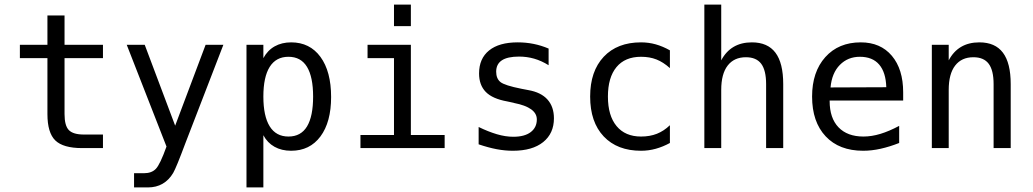

<svg xmlns="http://www.w3.org/2000/svg" viewBox="-20 -651 4540 844"><path d="M263.7 -583V-454.1H432.6V-395.5H263.7V-149.4Q263.7 -98.6 282.7 -79.1Q301.8 -59.6 348.6 -59.6H432.6V0H340.8Q257.8 0 223.1 -33.7Q188.5 -67.4 188.5 -149.4V-395.5H67.4V-454.1H188.5V-583Z M842.8 -145.5Q824.2 -97.7 794.9 -21.5Q754.9 85.9 741.2 109.4Q722.7 140.6 694.8 156.7Q667 172.9 629.9 172.9H569.3V110.4H613.3Q646.5 110.4 665 91.3Q683.6 72.3 711.9 -6.8L537.1 -454.1H616.2L750 -98.6L883.8 -454.1H961.9Z M1137.7 -56.6V172.9H1063.5V-454.1H1137.7V-395.5Q1156.2 -429.7 1187.5 -447.3Q1218.8 -464.8 1259.8 -464.8Q1341.8 -464.8 1388.7 -400.9Q1435.5 -336.9 1435.5 -224.6Q1435.5 -114.3 1388.7 -51.3Q1341.8 11.7 1259.8 11.7Q1217.8 11.7 1186.5 -5.9Q1155.3 -23.4 1137.7 -56.6ZM1356.4 -226.6Q1356.4 -312.5 1329.6 -356.9Q1302.7 -401.4 1248 -401.4Q1193.4 -401.4 1165.5 -356.9Q1137.7 -312.5 1137.7 -226.6Q1137.7 -140.6 1165.5 -95.7Q1193.4 -50.8 1248 -50.8Q1302.7 -50.8 1329.6 -95.2Q1356.4 -139.6 1356.4 -226.6Z M1595.7 -454.1H1786.1V-57.6H1934.6V0H1564.5V-57.6H1711.9V-395.5H1595.7ZM1711.9 -630.9H1786.1V-536.1H1711.9Z M2391.6 -437.5V-364.3Q2360.4 -383.8 2328.1 -393.1Q2295.9 -402.3 2261.7 -402.3Q2210.9 -402.3 2186 -385.7Q2161.1 -369.1 2161.1 -335.9Q2161.1 -305.7 2179.7 -290.5Q2198.2 -275.4 2272.5 -260.7L2302.7 -254.9Q2358.4 -245.1 2386.7 -213.4Q2415 -181.6 2415 -130.9Q2415 -64.5 2367.7 -26.4Q2320.3 11.7 2234.4 11.7Q2200.2 11.7 2163.6 4.9Q2127 -2 2084 -16.6V-92.8Q2126 -72.3 2164.1 -61Q2202.1 -49.8 2236.3 -49.8Q2286.1 -49.8 2313 -70.3Q2339.8 -90.8 2339.8 -126Q2339.8 -178.7 2240.2 -198.2L2237.3 -199.2L2210 -205.1Q2144.5 -216.8 2115.2 -247.1Q2085.9 -277.3 2085.9 -328.1Q2085.9 -393.6 2129.9 -429.2Q2173.8 -464.8 2255.9 -464.8Q2292 -464.8 2325.7 -458Q2359.4 -451.2 2391.6 -437.5Z M2924.8 -22.5Q2894.5 -5.9 2862.8 2.9Q2831.1 11.7 2797.9 11.7Q2693.4 11.7 2633.8 -51.3Q2574.2 -114.3 2574.2 -226.6Q2574.2 -337.9 2633.8 -401.4Q2693.4 -464.8 2797.9 -464.8Q2831.1 -464.8 2862.3 -456.1Q2893.6 -447.3 2924.8 -429.7V-351.6Q2895.5 -377.9 2865.7 -389.6Q2835.9 -401.4 2797.9 -401.4Q2727.5 -401.4 2689.9 -356Q2652.3 -310.5 2652.3 -226.6Q2652.3 -142.6 2690.4 -96.7Q2728.5 -50.8 2797.9 -50.8Q2836.9 -50.8 2867.7 -63Q2898.4 -75.2 2924.8 -100.6Z M3422.9 -281.2V0H3347.7V-281.2Q3347.7 -341.8 3326.2 -370.6Q3304.7 -399.4 3258.8 -399.4Q3207 -399.4 3178.7 -362.8Q3150.4 -326.2 3150.4 -255.9V0H3076.2V-630.9H3150.4V-385.7Q3170.9 -424.8 3204.6 -444.8Q3238.3 -464.8 3285.2 -464.8Q3354.5 -464.8 3388.7 -419.4Q3422.9 -374 3422.9 -281.2Z M3950.2 -245.1V-209H3627V-207Q3627 -131.8 3666 -91.3Q3705.1 -50.8 3775.4 -50.8Q3811.5 -50.8 3850.1 -62.5Q3888.7 -74.2 3932.6 -97.7V-22.5Q3890.6 -5.9 3851.1 2.9Q3811.5 11.7 3774.4 11.7Q3668.9 11.7 3609.4 -51.8Q3549.8 -115.2 3549.8 -226.6Q3549.8 -335 3607.9 -399.9Q3666 -464.8 3763.7 -464.8Q3850.6 -464.8 3900.4 -405.8Q3950.2 -346.7 3950.2 -245.1ZM3876 -267.6Q3874 -333 3844.7 -367.2Q3815.4 -401.4 3759.8 -401.4Q3707 -401.4 3671.9 -365.7Q3636.7 -330.1 3630.9 -266.6Z M4422.9 -281.2V0H4347.7V-281.2Q4347.7 -341.8 4326.2 -370.6Q4304.7 -399.4 4258.8 -399.4Q4207 -399.4 4178.7 -362.8Q4150.4 -326.2 4150.4 -255.9V0H4076.2V-454.1H4150.4V-385.7Q4170.9 -424.8 4204.6 -444.8Q4238.3 -464.8 4285.2 -464.8Q4354.5 -464.8 4388.7 -419.4Q4422.9 -374 4422.9 -281.2Z"/></svg>

Font: BabelStone Pseudographica
Style: Regular
Weight: 400
Designer: Andrew West
Foundry: BabelStone
Version: Version 16.0.0